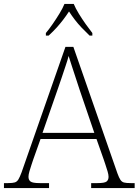

<svg xmlns="http://www.w3.org/2000/svg" viewBox="-23 -951 701 971"><path d="M-3 0V-25H18Q41 -25 52 -28.5Q63 -32 70 -43.5Q77 -55 86 -79L308 -714H348L571 -74Q579 -52 586 -41.5Q593 -31 604 -28Q615 -25 638 -25H658V0H438V-25H470Q506 -25 516 -33Q526 -41 526 -57Q526 -68 521 -84.5Q516 -101 510.5 -117.5Q505 -134 502 -143L465 -248H182L145 -144Q142 -135 136.5 -118.5Q131 -102 126 -85Q121 -68 121 -57Q121 -41 131.5 -33Q142 -25 178 -25H225V0ZM192 -279H454L380 -496Q371 -524 360.5 -555.5Q350 -587 340.5 -616.5Q331 -646 324 -668Q320 -651 310 -621.5Q300 -592 290 -561.5Q280 -531 271 -506ZM209 -784Q225 -803 243 -829Q261 -855 277.5 -882Q294 -909 303 -931H350Q359 -909 375.5 -882Q392 -855 410.5 -829Q429 -803 444 -784V-771H430Q407 -793 389 -812Q371 -831 356 -850.5Q341 -870 326 -893Q311 -870 296 -850.5Q281 -831 264 -812Q247 -793 223 -771H209Z"/></svg>

Font: Noto Serif Khmer ExtraLight
Style: Regular
Weight: 250
Version: Version 2.003